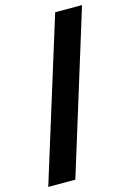

<svg xmlns="http://www.w3.org/2000/svg" viewBox="-132 -771 624 918"><g transform="rotate(-15 179.5 -312.0)"><path d="M-11 87 237 -711H370L123 87Z"/></g></svg>

Font: Bricolage Grotesque 48pt Condensed ExtraBold
Style: Bold
Weight: 700
Version: Version 1.000;gftools[0.9.30]